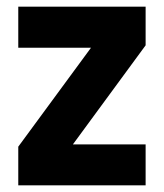

<svg xmlns="http://www.w3.org/2000/svg" viewBox="-20 -550 495 580"><path d="M200.2 -113.8H419.9V9.8H35.2V-106.9L254.9 -405.8H35.2V-529.8H419.9V-413.1Z"/></svg>

Font: D-DIN-PRO Heavy
Style: Bold
Weight: 900
Designer: Charles Nix
Foundry: CyberFei
Version: Version 1.000;hotconv 1.0.109;makeotfexe 2.5.65596